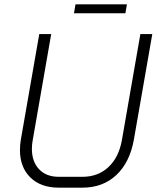

<svg xmlns="http://www.w3.org/2000/svg" viewBox="-20 -857 725 885"><path d="M72 -165Q72 -190 76 -213L161 -700H216L131 -212Q127 -193 127 -171Q127 -112 160 -77Q193 -42 251 -42H360Q432 -42 480 -87Q528 -132 542 -212L627 -700H682L597 -213Q578 -108 516 -50Q454 8 360 8H251Q168 8 120 -39Q72 -86 72 -165ZM328 -837H565L558 -796H321Z"/></svg>

Font: Bai Jamjuree Light
Style: Italic
Weight: 300
Italic angle: -10°
Version: Version 1.000; ttfautohint (v1.6)